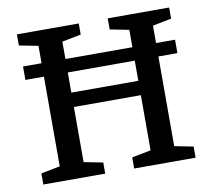

<svg xmlns="http://www.w3.org/2000/svg" viewBox="-74 -732 903 816"><g transform="rotate(-10 378.0 -324.0)"><path d="M51 -451V-509H707V-451ZM49 0V-48L131 -64V-584L49 -600V-648H316V-600L234 -584V-364H523V-584L441 -600V-648H706V-600L625 -584V-64L706 -48V0H441V-48L523 -64V-302H234V-64L316 -48V0Z"/></g></svg>

Font: Faustina Medium
Style: Regular
Weight: 500
Designer: Alfonso Garcia
Foundry: http://www.omnibus-type.com
Version: Version 1.200